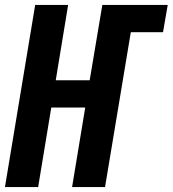

<svg xmlns="http://www.w3.org/2000/svg" viewBox="-29 -755 697 775"><path d="M-9 0 113 -735H246L196 -431H333L384 -735H648L629 -625H499L395 0H262L315 -321H178L125 0Z"/></svg>

Font: Iosevka SS04 XBd Ex
Style: Italic
Weight: 800
Width: 7
Italic angle: -9°
Monospace: yes
Designer: Belleve Invis
Foundry: Belleve Invis
Version: Version 19.0.0; ttfautohint (v1.8.4)